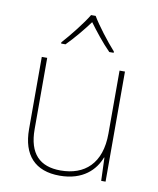

<svg xmlns="http://www.w3.org/2000/svg" viewBox="-86 -830 745 907"><g transform="rotate(10 286.5 -376.5)"><path d="M299 -763H277C253 -722 198 -653 161 -612V-606H182C219 -643 260 -693 288 -731C316 -693 355 -643 392 -606H413V-612C376 -653 323 -722 299 -763ZM481 -528H455V-226C455 -82 377 -15 262 -15C163 -15 108 -68 108 -186V-528H82V-182C82 -57 144 10 262 10C374 10 431 -50 454 -111H456L460 0H481Z"/></g></svg>

Font: Noto Sans Canadian Aboriginal Thin
Style: Regular
Weight: 100
Designer: Monotype Design Team, Typotheque's Kevin King
Foundry: Monotype Imaging Inc.
Version: Version 2.004